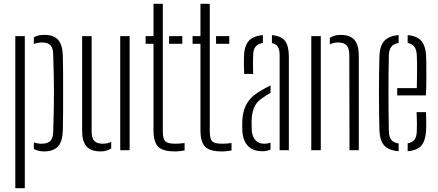

<svg xmlns="http://www.w3.org/2000/svg" viewBox="-20 -790 2306 1010"><path d="M60.5 200V-600H110.5V200ZM158 -40.5Q167 -37.5 177.2 -35.8Q187.5 -34 199 -34Q230.5 -34 245 -49Q259.5 -64 260 -99Q262.5 -173 263.2 -225.8Q264 -278.5 263.8 -321Q263.5 -363.5 262.5 -406Q261.5 -448.5 260 -501.5Q259.5 -536 246.2 -551.2Q233 -566.5 201 -566.5Q175.5 -566.5 158 -558.5V-593.5Q168.5 -600 182 -603.2Q195.5 -606.5 213 -606.5Q262 -606.5 285.2 -581.2Q308.5 -556 310.5 -498Q311.5 -465 311.8 -412.5Q312 -360 312 -301.5Q312 -243 311.8 -189.8Q311.5 -136.5 310.5 -102Q308.5 -44.5 284.5 -19Q260.5 6.5 211.5 6.5Q179 6.5 158 -7Z M412 -103V-600H462V-99Q462 -64 475.8 -49Q489.5 -34 521 -34Q546 -34 565 -44V-9Q541 6.5 509 6.5Q459 6.5 435.5 -19.5Q412 -45.5 412 -103ZM612.5 0V-600H662V0Z M746 -559.5V-600H787.5V-770H836.5V-99.5Q836.5 -61.5 848.5 -47.8Q860.5 -34 901.5 -34Q917 -34 927 -35Q937 -36 951 -37.5V1.5Q939 3.5 926.2 5Q913.5 6.5 899.5 6.5Q836 6.5 811.8 -18.5Q787.5 -43.5 787.5 -105V-559.5ZM869.5 -559.5V-600H939V-559.5Z M993 -559.5V-600H1034.5V-770H1083.5V-99.5Q1083.5 -61.5 1095.5 -47.8Q1107.5 -34 1148.5 -34Q1164 -34 1174 -35Q1184 -36 1198 -37.5V1.5Q1186 3.5 1173.2 5Q1160.5 6.5 1146.5 6.5Q1083 6.5 1058.8 -18.5Q1034.5 -43.5 1034.5 -105V-559.5ZM1116.5 -559.5V-600H1186V-559.5Z M1255 -100Q1254.5 -115 1254.2 -126.8Q1254 -138.5 1254.5 -153.5Q1256 -187 1265 -215Q1274 -243 1294.5 -267.5Q1315 -292 1353 -313.5Q1364 -320 1376.8 -327Q1389.5 -334 1403 -340.5V-301.5Q1393.5 -296.5 1382.5 -289.5Q1371.5 -282.5 1359 -273.5Q1326 -251.5 1314.8 -219.2Q1303.5 -187 1303.5 -152.5Q1303.5 -138.5 1303.8 -125.8Q1304 -113 1304.5 -103Q1307 -71.5 1323.8 -52.8Q1340.5 -34 1368.5 -34Q1388.5 -34 1403 -40V-3.5Q1385 5.5 1359.5 5.5Q1311 5.5 1284.8 -21.8Q1258.5 -49 1255 -100ZM1264.5 -401Q1263 -429 1263 -452.5Q1263 -476 1263.5 -496.5Q1265.5 -547.5 1287.8 -574Q1310 -600.5 1363 -605.5V-564.5Q1340.5 -561 1326.8 -547.2Q1313 -533.5 1312 -504.5Q1311 -486 1310.8 -466.8Q1310.5 -447.5 1311 -430.5Q1311.5 -413.5 1312 -401ZM1451 0V-499.5Q1451 -528 1442 -543.2Q1433 -558.5 1410.5 -563.5V-605.5Q1461 -600.5 1480.2 -573.5Q1499.5 -546.5 1499.5 -492V0Z M1617.5 0V-600H1667.5V0ZM1818.5 0 1817.5 -501Q1817 -536 1803.5 -551.2Q1790 -566.5 1758 -566.5Q1746 -566.5 1735.2 -564Q1724.5 -561.5 1715 -556.5V-590.5Q1727 -598.5 1741 -602.5Q1755 -606.5 1771.5 -606.5Q1822 -606.5 1844.5 -580Q1867 -553.5 1867.5 -498V0Z M1976 -103.5Q1975 -145 1974.2 -193Q1973.5 -241 1973.5 -292.5Q1973.5 -344 1974 -395.5Q1974.5 -447 1976 -495.5Q1978 -549 2001.8 -575Q2025.5 -601 2077 -605.5V-564Q2049.5 -559.5 2038 -543.5Q2026.5 -527.5 2025.5 -500Q2024.5 -454 2024 -405Q2023.5 -356 2023.5 -305.2Q2023.5 -254.5 2024 -202.8Q2024.5 -151 2025.5 -99.5Q2026.5 -68.5 2038.8 -53.8Q2051 -39 2077 -35.5V5.5Q2024 1 2001 -25Q1978 -51 1976 -103.5ZM2124.5 5.5V-36Q2149 -40 2160.2 -54.8Q2171.5 -69.5 2172.5 -99.5Q2173.5 -114.5 2173.2 -143.5Q2173 -172.5 2171.5 -200H2220.5Q2222 -178.5 2222.2 -149Q2222.5 -119.5 2221.5 -103.5Q2218.5 -51 2197.2 -25Q2176 1 2124.5 5.5ZM2069.5 -288V-326.5H2172.5Q2173.5 -360.5 2173.8 -396Q2174 -431.5 2173.8 -459.8Q2173.5 -488 2172.5 -500Q2171 -530 2159 -545Q2147 -560 2124.5 -564V-605.5Q2175.5 -600.5 2197.2 -573.8Q2219 -547 2221.5 -496.5Q2222 -485.5 2222.5 -451.2Q2223 -417 2222.8 -372.8Q2222.5 -328.5 2220.5 -288Z"/></svg>

Font: Big Shoulders Stencil Text Thin ExtraLight
Style: Regular
Weight: 250
Version: Version 2.001